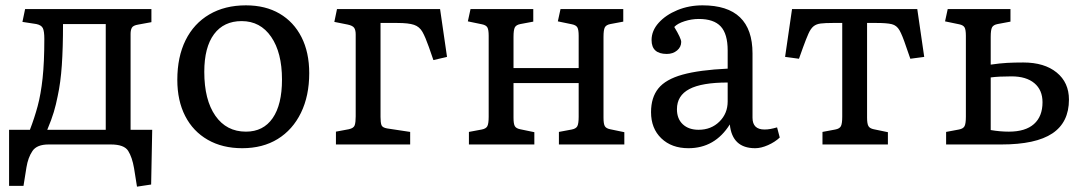

<svg xmlns="http://www.w3.org/2000/svg" viewBox="-20 -541 4058 719"><path d="M493 158 482 89Q475 48 460 24Q445 0 395 0H162Q118 0 101.5 24.5Q85 49 79 86L68 155H14V-55H92Q109 -99 121 -143.5Q133 -188 139.5 -248Q146 -308 146 -395Q146 -424 140.5 -435.5Q135 -447 116 -451L64 -459L74 -507H547V-458L498 -449Q479 -446 474 -437.5Q469 -429 469 -414V-55H550L546 150ZM157 -55H376V-451H216Q216 -362 211.5 -296.5Q207 -231 196 -181Q190 -150 181.5 -121.5Q173 -93 157 -55Z M887 14Q813 14 758 -17.5Q703 -49 673.5 -106.5Q644 -164 644 -242Q644 -328 675 -390.5Q706 -453 764 -487Q822 -521 901 -521Q974 -521 1027 -490Q1080 -459 1109 -402Q1138 -345 1138 -267Q1138 -182 1107 -118.5Q1076 -55 1020 -20.5Q964 14 887 14ZM901 -48Q966 -48 1001 -98.5Q1036 -149 1036 -243Q1036 -344 995.5 -403Q955 -462 885 -462Q818 -462 781.5 -413Q745 -364 745 -272Q745 -167 786.5 -107.5Q828 -48 901 -48Z M1238 0V-48L1286 -57Q1305 -61 1308.5 -72.5Q1312 -84 1312 -105V-412Q1312 -428 1306.5 -436.5Q1301 -445 1282 -449L1232 -459L1242 -507H1628L1654 -328L1603 -316L1586 -365Q1573 -402 1562 -421.5Q1551 -441 1530.5 -448Q1510 -455 1468 -455H1405V-103Q1405 -82 1408.5 -72.5Q1412 -63 1430 -60L1516 -47V0Z M1736 0V-47L1784 -56Q1800 -59 1805 -68.5Q1810 -78 1810 -104V-407Q1810 -430 1805 -438.5Q1800 -447 1785 -450L1732 -461L1742 -507H1977V-460L1929 -451Q1913 -448 1908 -438.5Q1903 -429 1903 -403V-286H2147V-407Q2147 -430 2142 -438.5Q2137 -447 2122 -450L2069 -461L2079 -507H2314V-460L2266 -451Q2250 -448 2245 -438.5Q2240 -429 2240 -403V-100Q2240 -77 2245 -68.5Q2250 -60 2265 -57L2318 -46V0H2073V-47L2121 -56Q2137 -59 2142 -68.5Q2147 -78 2147 -104V-230H1903V-100Q1903 -77 1908 -68.5Q1913 -60 1928 -57L1981 -46V0Z M2558 14Q2495 14 2456.5 -23Q2418 -60 2418 -121Q2418 -176 2445.5 -210Q2473 -244 2536 -261.5Q2599 -279 2705 -284V-352Q2705 -414 2679 -442Q2653 -470 2597 -470Q2570 -470 2543.5 -461.5Q2517 -453 2505 -440Q2531 -397 2531 -384Q2531 -365 2515.5 -352Q2500 -339 2477 -339Q2420 -339 2420 -391Q2420 -426 2446.5 -455.5Q2473 -485 2516.5 -503Q2560 -521 2611 -521Q2798 -521 2798 -341V-100Q2798 -56 2843 -56Q2854 -56 2865 -58Q2876 -60 2890 -64L2900 -26Q2882 -9 2856 2.5Q2830 14 2808 14Q2722 14 2713 -75Q2657 14 2558 14ZM2596 -55Q2643 -55 2674 -85.5Q2705 -116 2705 -161V-232Q2608 -232 2561.5 -207.5Q2515 -183 2515 -132Q2515 -96 2537 -75.5Q2559 -55 2596 -55Z M3060 0V-47L3108 -56Q3124 -59 3129 -68.5Q3134 -78 3134 -104V-455H3098Q3070 -455 3053.5 -453Q3037 -451 3026.5 -442.5Q3016 -434 3007.5 -415Q2999 -396 2987 -363L2972 -321L2920 -328L2946 -507H3415L3441 -328L3389 -321L3373 -367Q3359 -409 3348.5 -427.5Q3338 -446 3319.5 -450.5Q3301 -455 3263 -455H3227V-100Q3227 -78 3232 -69Q3237 -60 3252 -57L3305 -46V0Z M3523 0V-47L3571 -56Q3587 -59 3592 -68.5Q3597 -78 3597 -104V-407Q3597 -430 3592 -438.5Q3587 -447 3572 -450L3519 -461L3529 -507H3764V-460L3716 -451Q3700 -448 3695 -438.5Q3690 -429 3690 -403V-299Q3724 -304 3751 -305.5Q3778 -307 3812 -307Q3891 -307 3937 -269.5Q3983 -232 3983 -168Q3983 -83 3921 -41.5Q3859 0 3730 0ZM3758 -48Q3820 -48 3852 -76.5Q3884 -105 3884 -158Q3884 -204 3853.5 -229.5Q3823 -255 3768 -255Q3719 -255 3690 -251V-54Q3725 -48 3758 -48Z"/></svg>

Font: Text Regular
Style: Regular
Weight: 400
Designer: Latin by Veronika Burian and Jose Scaglione. Greek by Irene Vlachou. Cyrillic by Vera Evstafieva.
Foundry: TypeTogether
Version: Version 3.002